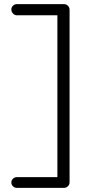

<svg xmlns="http://www.w3.org/2000/svg" viewBox="-20 -720 437 930"><path d="M290 -700Q301 -700 309 -692Q317 -684 317 -673V163Q317 174 309 182Q301 190 290 190H62Q51 190 43 182.5Q35 175 35 164Q35 153 43 145.5Q51 138 62 138H267L258 145V-659L265 -646H62Q51 -646 43 -654.5Q35 -663 35 -674Q35 -685 43 -692.5Q51 -700 62 -700Z"/></svg>

Font: zvoove
Style: Regular
Weight: 400
Designer: Vernon Adams (Nunito) & Andrew Paglinawan (Quicksand)
Foundry: zvoove
Version: Version 3.006